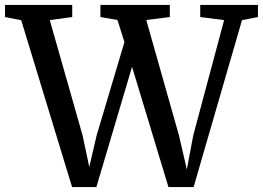

<svg xmlns="http://www.w3.org/2000/svg" viewBox="-40 -763 1072 783"><path d="M-19.5 -693.5V-743H254.5V-693.5L163 -681L297 -210L324 -82L354 -210.5L467.5 -591.5L439 -681.5L369.5 -693.5V-743H652.5V-693.5L556.5 -681.5L690 -210L722 -72L748 -210.5L874 -681L776.5 -693.5V-743H1012V-693.5L947 -681L749.5 0H647L498.5 -490.5L353 0H254L46.5 -680.5Z"/></svg>

Font: Merriweather 28pt Medium
Style: Regular
Weight: 500
Version: Version 2.100